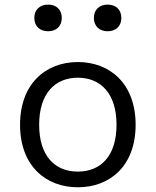

<svg xmlns="http://www.w3.org/2000/svg" viewBox="-20 -782 660 814"><path d="M555 -253C555 -427.5 446 -519 310 -519C174.5 -519 65 -427.5 65 -253C65 -78.5 174.5 12 310 12C446 12 555 -78.5 555 -253ZM474 -253C474 -120.5 407 -54.5 310 -54.5C213 -54.5 146 -120.5 146 -253C146 -385.5 213 -452.5 310 -452.5C407 -452.5 474 -385.5 474 -253ZM184 -649.5C218 -649.5 242 -670.5 242 -706C242 -741.5 218 -762.5 184 -762.5C149.5 -762.5 125.5 -741.5 125.5 -706C125.5 -670.5 149.5 -649.5 184 -649.5ZM436.5 -649.5C470.5 -649.5 494.5 -670.5 494.5 -706C494.5 -741.5 470.5 -762.5 436.5 -762.5C402 -762.5 378 -741.5 378 -706C378 -670.5 402 -649.5 436.5 -649.5Z"/></svg>

Font: Monaspace Neon Light
Style: Regular
Weight: 300
Designer: Riley Cran & the Lettermatic Team
Foundry: Lettermatic
Version: Version 1.200 (Monaspace Neon)